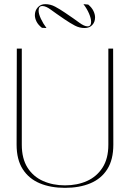

<svg xmlns="http://www.w3.org/2000/svg" viewBox="-20 -894 627 925"><path d="M293 11Q224 11 171.5 -11Q119 -33 89.5 -79Q60 -125 60 -197L61 -660H85V-197Q85 -130 112.5 -86.5Q140 -43 187.5 -22Q235 -1 293 -1Q352 -1 399 -22Q446 -43 474 -86.5Q502 -130 502 -197V-660H525L526 -197Q526 -125 497 -79Q468 -33 415.5 -11Q363 11 293 11ZM182 -760Q164 -774 156 -790Q148 -806 148 -821Q148 -843 162 -858.5Q176 -874 198 -874Q223 -874 245.5 -862Q268 -850 293 -833Q339 -802 362.5 -784.5Q386 -767 402 -767Q419 -767 419 -789Q419 -805 409 -828.5Q399 -852 382 -874L405 -872Q422 -858 430 -841.5Q438 -825 438 -810Q438 -788 424.5 -773.5Q411 -759 388 -759Q363 -759 341 -770.5Q319 -782 291 -801Q247 -831 224 -848Q201 -865 184 -865Q166 -865 166 -843Q166 -827 177 -803.5Q188 -780 204 -759Z"/></svg>

Font: Panamera Thin
Style: Regular
Weight: 100
Designer: Bastien Sozeau
Foundry: NBR — Bastien Sozeau
Version: Version 3.003;gftools[0.9.33]